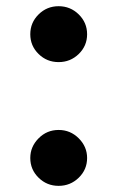

<svg xmlns="http://www.w3.org/2000/svg" viewBox="-20 -586 380 622"><path d="M169.9 -384.8Q131.8 -384.8 105 -411.1Q78.1 -437.5 78.1 -475.1Q78.1 -512.7 105 -539.3Q131.8 -565.9 169.9 -565.9Q208 -565.9 235.1 -539.3Q262.2 -512.7 262.2 -475.1Q262.2 -437.5 235.1 -411.1Q208 -384.8 169.9 -384.8ZM169.9 16.1Q131.8 16.1 105 -10.3Q78.1 -36.6 78.1 -74.2Q78.1 -110.8 105 -137.9Q131.8 -165 169.9 -165Q208 -165 235.1 -137.9Q262.2 -110.8 262.2 -74.2Q262.2 -36.6 235.1 -10.3Q208 16.1 169.9 16.1Z"/></svg>

Font: Source Han Serif JP Heavy
Style: Regular
Weight: 900
Designer: Ryoko NISHIZUKA  (kana & ideographs); Frank Grießhammer (Latin, Greek & Cyrillic); Wenlong ZHANG  (bopomofo); Sandoll Co
Foundry: Adobe Systems Incorporated
Version: Version 1.001;PS 1.001;hotconv 16.6.54;makeotf.lib2.5.65590